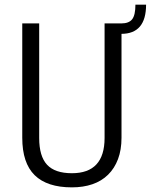

<svg xmlns="http://www.w3.org/2000/svg" viewBox="-20 -801 650 828"><path d="M290 7Q183 7 129.5 -45.5Q76 -98 76 -207V-700H149V-206Q149 -127 183 -90.5Q217 -54 290 -54Q431 -54 431 -206V-700H504V-207Q504 -155 489 -115Q474 -75 446 -47.5Q418 -20 378.5 -6.5Q339 7 290 7ZM503 -700Q536 -700 550 -718Q564 -736 564 -781H610Q610 -655 503 -655Z"/></svg>

Font: Pathway Extreme SemiCondensed Light
Style: Regular
Weight: 300
Width: 4
Version: Version 1.001;gftools[0.9.26]